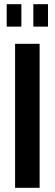

<svg xmlns="http://www.w3.org/2000/svg" viewBox="-20 -896 261 916"><path d="M52 0V-687H169V0ZM12 -769V-876H82V-769ZM139 -769V-876H209V-769Z"/></svg>

Font: Archivo ExtraCondensed SemiBold
Style: Regular
Weight: 600
Width: 2
Designer: Hector Gatti
Foundry: Omnibus-Type
Version: Version 2.001